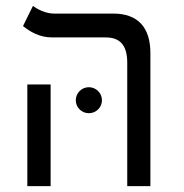

<svg xmlns="http://www.w3.org/2000/svg" viewBox="-20 -632 626 652"><path d="M412.1 0H490.7V-452.1C490.7 -539.1 447.8 -585.9 364.7 -585.9H163.6C134.3 -585.9 106.4 -601.1 91.8 -611.8L58.1 -543.5C82 -524.9 112.8 -504.9 157.2 -504.9H339.4C388.2 -504.9 412.1 -477.5 412.1 -418.9ZM72.8 0H151.9V-345.2H72.8ZM281.7 -247.6C306.2 -247.6 326.2 -267.1 326.2 -291.5C326.2 -315.9 306.2 -335.9 281.7 -335.9C257.3 -335.9 237.3 -315.9 237.3 -291.5C237.3 -267.1 257.3 -247.6 281.7 -247.6Z"/></svg>

Font: Cascadia Mono PL SemiLight
Style: Regular
Weight: 350
Monospace: yes
Designer: Aaron Bell
Foundry: Saja Typeworks
Version: Version 2404.023